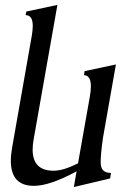

<svg xmlns="http://www.w3.org/2000/svg" viewBox="-20 -752 544 787"><path d="M282.7 14.6 293.9 -49.8Q184.6 9.8 118.7 9.8Q24.4 9.8 24.4 -93.3Q24.4 -117.7 29.8 -147.9L110.4 -606Q114.3 -628.9 114.3 -646Q114.3 -689.9 85 -689.9L87.9 -704.6L215.3 -731.9L117.7 -179.7Q113.8 -157.2 113.8 -138.7Q113.8 -52.2 199.7 -52.2Q239.7 -52.2 299.8 -82.5L348.6 -357.9Q352.5 -381.3 352.5 -397.9Q352.5 -443.4 324.2 -443.8L326.7 -460.4L455.1 -487.8L401.9 -186Q392.6 -119.6 392.6 -87.9Q392.6 -64.5 402.6 -54Q412.6 -43.5 435.1 -43L431.2 -20.5Z"/></svg>

Font: Kelvinch
Style: Italic
Weight: 400
Italic angle: -10°
Designer: Paul James Miller
Foundry: High-Logic / Made with FontCreator
Version: Version 3.40;July 22, 2017;FontCreator 11.0.0.2388 64-bit